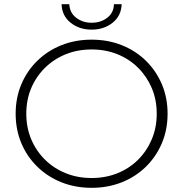

<svg xmlns="http://www.w3.org/2000/svg" viewBox="-20 -895 878 920"><path d="M419 5Q341 5 274.5 -21.5Q208 -48 158.5 -96.5Q109 -145 82 -209.5Q55 -274 55 -350Q55 -426 82 -490.5Q109 -555 158.5 -603.5Q208 -652 274.5 -678.5Q341 -705 419 -705Q497 -705 563.5 -678.5Q630 -652 679 -604Q728 -556 755.5 -491.5Q783 -427 783 -350Q783 -273 755.5 -208.5Q728 -144 679 -96Q630 -48 563.5 -21.5Q497 5 419 5ZM419 -42Q486 -42 543 -65Q600 -88 642 -130Q684 -172 707.5 -228Q731 -284 731 -350Q731 -417 707.5 -472.5Q684 -528 642 -570Q600 -612 543 -635Q486 -658 419 -658Q352 -658 295 -635Q238 -612 195.5 -570Q153 -528 129.5 -472.5Q106 -417 106 -350Q106 -284 129.5 -228Q153 -172 195.5 -130Q238 -88 295 -65Q352 -42 419 -42ZM419 -753Q360 -753 318.5 -786Q277 -819 275 -875H312Q314 -834 345 -810Q376 -786 419 -786Q463 -786 494 -810Q525 -834 526 -875H563Q561 -819 519.5 -786Q478 -753 419 -753Z"/></svg>

Font: Modern
Style: Regular
Weight: 300
Designer: Julieta Ulanovsky
Foundry: Julieta Ulanovsky
Version: Version 8.000